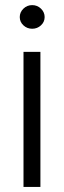

<svg xmlns="http://www.w3.org/2000/svg" viewBox="-20 -734 251 754"><path d="M72.3 -530.3H138.7V0H72.3ZM57.6 -667Q57.6 -686 72 -700Q86.4 -713.9 106.4 -713.9Q126.5 -713.9 140.9 -700Q155.3 -686 155.3 -667Q155.3 -647.9 140.9 -634.5Q126.5 -621.1 106.4 -621.1Q86.4 -621.1 72 -634.5Q57.6 -647.9 57.6 -667Z"/></svg>

Font: Pretendard GOV Light
Style: Regular
Weight: 300
Designer: Base glyphs from Inter by Rasmus Andersson; Hangeul glyphs from Noto Sans CJK(Source Han Sans) by Jang Soo-young and Kan
Foundry: Kil Hyung-jin
Version: Version 1.309